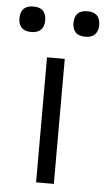

<svg xmlns="http://www.w3.org/2000/svg" viewBox="-91 -731 422 765"><g transform="rotate(5 119.5 -348.5)"><path d="M-40 -645Q-40 -697 12 -697Q63 -697 63 -645Q63 -622 50 -608.5Q37 -595 12 -595Q-15 -595 -27.5 -608.5Q-40 -622 -40 -645ZM176 -645Q176 -697 228 -697Q279 -697 279 -645Q279 -622 266 -608.5Q253 -595 228 -595Q201 -595 188.5 -608.5Q176 -622 176 -645ZM83 -500H154V0H83Z"/></g></svg>

Font: Haskoy
Style: Regular
Weight: 400
Designer: Ertekin Erdin
Foundry: Ertekin Erdin
Version: Version 1.500